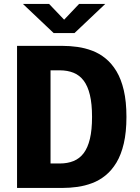

<svg xmlns="http://www.w3.org/2000/svg" viewBox="-20 -926 690 946"><path d="M64 0V-700H287.5Q324 -700 361.5 -694.8Q399 -689.5 434.2 -676.2Q469.5 -663 500 -638.2Q530.5 -613.5 553.8 -575Q577 -536.5 590 -481Q603 -425.5 603 -350Q603 -275 590 -219.2Q577 -163.5 553.8 -125Q530.5 -86.5 500 -61.8Q469.5 -37 434.2 -23.8Q399 -10.5 361.5 -5.2Q324 0 287.5 0ZM229 -120.5H274.5Q312.5 -120.5 342.2 -132.5Q372 -144.5 392.2 -171.2Q412.5 -198 423 -242Q433.5 -286 433.5 -350Q433.5 -414 423 -458Q412.5 -502 392.2 -528.8Q372 -555.5 342.2 -567.5Q312.5 -579.5 274.5 -579.5H229ZM93 -906.5H222L296 -829L369.5 -906.5H498.5L347 -763H244.5Z"/></svg>

Font: Trispace Thin
Style: Bold
Weight: 700
Version: Version 1.210